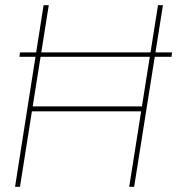

<svg xmlns="http://www.w3.org/2000/svg" viewBox="-20 -720 683 740"><path d="M55 -501 57 -518H643L641 -501ZM38 0 148 -700H168L106 -310H527L589 -700H608L497 0H478L524 -291H103L57 0Z"/></svg>

Font: Georama ExtraCondensed Thin Thin
Style: Italic
Weight: 250
Italic angle: -9°
Version: Version 1.001